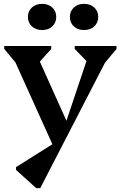

<svg xmlns="http://www.w3.org/2000/svg" viewBox="-20 -726 627 997"><path d="M585 -472 525 -400 189 251H168L63 156V142L252 23L60 -402L2 -472V-487H246V-472L187 -406L325 -99L429 -409L368 -472V-487H585ZM199 -570Q166 -570 145.5 -589Q125 -608 125 -638Q125 -668 145.5 -687Q166 -706 199 -706Q231 -706 251.5 -687Q272 -668 272 -638Q272 -608 251.5 -589Q231 -570 199 -570ZM416 -570Q384 -570 363.5 -589Q343 -608 343 -638Q343 -668 363.5 -687Q384 -706 416 -706Q449 -706 469.5 -687Q490 -668 490 -638Q490 -608 469.5 -589Q449 -570 416 -570Z"/></svg>

Font: Platypi Medium
Style: Regular
Weight: 500
Designer: David Sargent
Foundry: Bolt Cutter Type
Version: Version 1.200; ttfautohint (v1.8.4.7-5d5b)